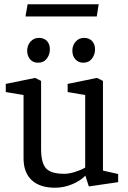

<svg xmlns="http://www.w3.org/2000/svg" viewBox="-20 -868 597 897"><path d="M237 9Q166 9 128 -26.5Q90 -62 90 -129V-424L7 -438V-476L144 -504L172 -490V-172Q172 -107 195 -81.5Q218 -56 281 -56Q302 -56 329.5 -64.5Q357 -73 378 -85V-424L296 -438V-476L433 -504L461 -490V-71L532 -55V-17L395 3L379 -47L377 -46Q354 -22 315.5 -6.5Q277 9 237 9ZM369 -575Q346 -575 332 -591Q318 -607 318 -631Q318 -656 333.5 -673.5Q349 -691 373 -691Q396 -691 410 -676.5Q424 -662 424 -637Q424 -613 409.5 -594Q395 -575 369 -575ZM158 -575Q134 -575 120.5 -591Q107 -607 107 -631Q107 -656 122.5 -673.5Q138 -691 162 -691Q186 -691 199.5 -676.5Q213 -662 213 -637Q213 -613 198.5 -594Q184 -575 158 -575ZM99 -791 109 -848H441L432 -791Z"/></svg>

Font: Faustina
Style: Regular
Weight: 400
Designer: Alfonso Garcia
Foundry: http://www.omnibus-type.com
Version: Version 1.200